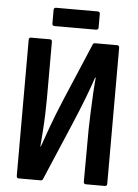

<svg xmlns="http://www.w3.org/2000/svg" viewBox="-56 -846 642 890"><g transform="rotate(5 265.5 -401.5)"><path d="M65 0Q55 0 55 -11V-644Q55 -655 65 -655H153Q163 -655 163 -644V-383Q163 -348 161.5 -305.5Q160 -263 157 -223Q154 -183 152 -156H154Q168 -196 187.5 -250Q207 -304 240 -383L352 -647Q354 -655 363 -655H465Q476 -655 476 -644V-11Q476 0 465 0H378Q367 0 367 -11L368 -257Q369 -292 370.5 -336.5Q372 -381 374.5 -423.5Q377 -466 380 -496H377Q363 -454 342 -399Q321 -344 284 -257L178 -8Q176 0 167 0ZM169 -718Q158 -718 158 -729V-792Q158 -803 169 -803H361Q373 -803 373 -792V-729Q373 -718 361 -718Z"/></g></svg>

Font: Sofia Sans Condensed
Style: Bold
Weight: 700
Designer: Botio Nikoltchev, Ani Petrova
Foundry: lettersoup
Version: Version 4.101; ttfautohint (v1.8.4.7-5d5b)